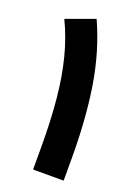

<svg xmlns="http://www.w3.org/2000/svg" viewBox="-131 -731 575 790"><g transform="rotate(20 156.5 -336.0)"><path d="M251.5 0H117.7V-98.6Q117.7 -214.8 108.6 -308.3Q99.6 -401.9 79.6 -479.7Q59.6 -557.6 26.4 -626.5L151.4 -671.9Q206.5 -549.8 229 -410.2Q251.5 -270.5 251.5 -97.2Z"/></g></svg>

Font: Vazirmatn FD NL ExtraBold
Style: Regular
Weight: 800
Designer: Saber Rastikerdar
Foundry: Saber Rastikerdar
Version: Version 33.003